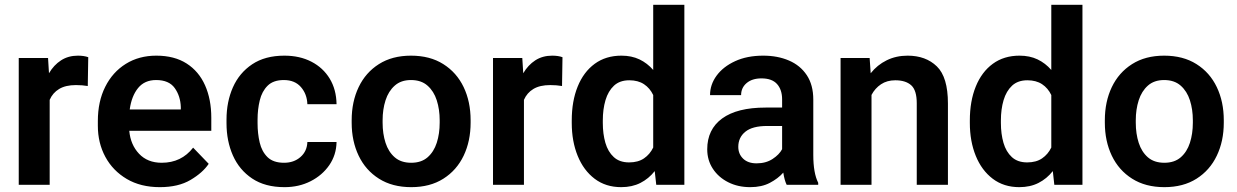

<svg xmlns="http://www.w3.org/2000/svg" viewBox="-20 -770 5154 800"><path d="M347.7 -531.7 345.7 -411.6Q323.2 -415.5 296.4 -415.5Q253.4 -415.5 226.6 -399.4Q199.7 -383.3 187 -354V0H58.1V-528.3H180.2L184.1 -464.8Q204.1 -499 234.4 -518.6Q264.6 -538.1 304.7 -538.1Q329.6 -538.1 347.7 -531.7Z M646 9.8Q565.9 9.8 508.1 -24.4Q450.2 -58.6 418.9 -116.5Q387.7 -174.3 387.7 -246.1V-265.6Q387.7 -347.2 418.5 -408.4Q449.2 -469.7 504.2 -503.9Q559.1 -538.1 631.3 -538.1Q706.5 -538.1 757.6 -505.4Q808.6 -472.7 834.5 -414.3Q860.4 -356 860.4 -279.3V-225.1H518.6Q523.9 -167 559.3 -129.4Q594.7 -91.8 653.8 -91.8Q735.8 -91.8 784.7 -154.8L849.6 -87.4Q824.7 -50.3 773.9 -20.3Q723.1 9.8 646 9.8ZM630.4 -436.5Q582.5 -436.5 555.4 -403.3Q528.3 -370.1 520.5 -314H733.4V-323.7Q731.9 -369.6 708 -403.1Q684.1 -436.5 630.4 -436.5Z M1163.6 -91.8Q1204.6 -91.8 1231.9 -115.7Q1259.3 -139.6 1260.7 -178.2H1382.3Q1381.3 -124.5 1352.1 -82Q1322.8 -39.6 1274.2 -14.9Q1225.6 9.8 1165.5 9.8Q1084.5 9.8 1030.8 -26.1Q977.1 -62 950.4 -122.3Q923.8 -182.6 923.8 -256.3V-272Q923.8 -345.7 950.4 -406Q977.1 -466.3 1030.8 -502.2Q1084.5 -538.1 1165 -538.1Q1229 -538.1 1277.6 -512.9Q1326.2 -487.8 1353.8 -442.4Q1381.3 -397 1382.3 -335.9H1260.7Q1259.3 -377.9 1233.9 -407.2Q1208.5 -436.5 1162.6 -436.5Q1118.7 -436.5 1095 -412.8Q1071.3 -389.2 1062.3 -351.6Q1053.2 -314 1053.2 -272V-256.3Q1053.2 -213.9 1062 -176.3Q1070.8 -138.7 1094.7 -115.2Q1118.7 -91.8 1163.6 -91.8Z M1445.3 -258.8V-269Q1445.3 -346.2 1474.4 -407Q1503.4 -467.8 1558.8 -502.9Q1614.3 -538.1 1692.4 -538.1Q1771.5 -538.1 1827.1 -502.9Q1882.8 -467.8 1911.9 -407Q1940.9 -346.2 1940.9 -269V-258.8Q1940.9 -182.1 1911.9 -121.3Q1882.8 -60.5 1827.4 -25.4Q1772 9.8 1693.4 9.8Q1614.7 9.8 1559.1 -25.4Q1503.4 -60.5 1474.4 -121.3Q1445.3 -182.1 1445.3 -258.8ZM1574.2 -269V-258.8Q1574.2 -212.9 1586.4 -175Q1598.6 -137.2 1624.8 -114.5Q1650.9 -91.8 1693.4 -91.8Q1735.4 -91.8 1761.5 -114.5Q1787.6 -137.2 1799.8 -175Q1812 -212.9 1812 -258.8V-269Q1812 -314 1799.8 -352.1Q1787.6 -390.1 1761.2 -413.3Q1734.9 -436.5 1692.4 -436.5Q1650.9 -436.5 1624.8 -413.3Q1598.6 -390.1 1586.4 -352.1Q1574.2 -314 1574.2 -269Z M2323.7 -531.7 2321.8 -411.6Q2299.3 -415.5 2272.5 -415.5Q2229.5 -415.5 2202.6 -399.4Q2175.8 -383.3 2163.1 -354V0H2034.2V-528.3H2156.2L2160.2 -464.8Q2180.2 -499 2210.4 -518.6Q2240.7 -538.1 2280.8 -538.1Q2305.7 -538.1 2323.7 -531.7Z M2362.3 -257.8V-268.1Q2362.3 -348.6 2387 -409.4Q2411.6 -470.2 2458 -504.2Q2504.4 -538.1 2569.3 -538.1Q2611.8 -538.1 2644.5 -522.5Q2677.2 -506.8 2701.7 -478.5V-750H2831.5V0H2714.4L2708 -57.1Q2683.1 -25.4 2648.4 -7.8Q2613.8 9.8 2568.4 9.8Q2503.9 9.8 2457.8 -25.1Q2411.6 -60.1 2387 -120.6Q2362.3 -181.2 2362.3 -257.8ZM2491.7 -268.1V-257.8Q2491.7 -212.4 2502.4 -175Q2513.2 -137.7 2537.4 -115.5Q2561.5 -93.3 2601.1 -93.3Q2638.7 -93.3 2663.3 -110.1Q2688 -127 2701.7 -155.3V-374Q2688 -402.8 2663.3 -419.2Q2638.7 -435.5 2602.1 -435.5Q2562.5 -435.5 2538.3 -413.1Q2514.2 -390.6 2502.9 -352.8Q2491.7 -314.9 2491.7 -268.1Z M3257.8 0Q3248.5 -19 3243.7 -50.8Q3221.7 -25.9 3187.7 -8.1Q3153.8 9.8 3106 9.8Q3054.7 9.8 3014.2 -10.7Q2973.6 -31.2 2950.2 -66.9Q2926.8 -102.5 2926.8 -147.9Q2926.8 -231 2989 -276.4Q3051.3 -321.8 3169.9 -321.8H3238.8V-356Q3238.8 -396 3217.8 -419.7Q3196.8 -443.4 3152.8 -443.4Q3113.8 -443.4 3090.8 -423.8Q3067.9 -404.3 3067.9 -373.5H2938.5Q2938.5 -417.5 2965.8 -454.8Q2993.2 -492.2 3043 -515.1Q3092.8 -538.1 3160.2 -538.1Q3220.2 -538.1 3267.3 -517.8Q3314.5 -497.6 3341.6 -456.8Q3368.7 -416 3368.7 -355V-124.5Q3368.7 -48.8 3389.2 -8.3V0ZM3132.3 -89.4Q3171.4 -89.4 3199.2 -107.7Q3227.1 -126 3238.8 -148.4V-245.1H3176.3Q3115.2 -245.1 3085.7 -221.2Q3056.2 -197.3 3056.2 -158.2Q3056.2 -128.4 3076.4 -108.9Q3096.7 -89.4 3132.3 -89.4Z M3710.4 -435.5Q3675.8 -435.5 3650.9 -418.9Q3626 -402.3 3611.3 -374.5V0H3482.4V-528.3H3603.5L3607.9 -464.8Q3635.3 -499.5 3674.6 -518.8Q3713.9 -538.1 3761.7 -538.1Q3837.4 -538.1 3883.5 -493.4Q3929.7 -448.7 3929.7 -338.9V0H3799.8V-339.8Q3799.8 -394 3776.6 -414.8Q3753.4 -435.5 3710.4 -435.5Z M4021 -257.8V-268.1Q4021 -348.6 4045.7 -409.4Q4070.3 -470.2 4116.7 -504.2Q4163.1 -538.1 4228 -538.1Q4270.5 -538.1 4303.2 -522.5Q4335.9 -506.8 4360.4 -478.5V-750H4490.2V0H4373L4366.7 -57.1Q4341.8 -25.4 4307.1 -7.8Q4272.5 9.8 4227.1 9.8Q4162.6 9.8 4116.5 -25.1Q4070.3 -60.1 4045.7 -120.6Q4021 -181.2 4021 -257.8ZM4150.4 -268.1V-257.8Q4150.4 -212.4 4161.1 -175Q4171.9 -137.7 4196 -115.5Q4220.2 -93.3 4259.8 -93.3Q4297.4 -93.3 4322 -110.1Q4346.7 -127 4360.4 -155.3V-374Q4346.7 -402.8 4322 -419.2Q4297.4 -435.5 4260.7 -435.5Q4221.2 -435.5 4197 -413.1Q4172.9 -390.6 4161.6 -352.8Q4150.4 -314.9 4150.4 -268.1Z M4583.5 -258.8V-269Q4583.5 -346.2 4612.5 -407Q4641.6 -467.8 4697 -502.9Q4752.4 -538.1 4830.6 -538.1Q4909.7 -538.1 4965.3 -502.9Q5021 -467.8 5050 -407Q5079.1 -346.2 5079.1 -269V-258.8Q5079.1 -182.1 5050 -121.3Q5021 -60.5 4965.6 -25.4Q4910.2 9.8 4831.5 9.8Q4752.9 9.8 4697.3 -25.4Q4641.6 -60.5 4612.5 -121.3Q4583.5 -182.1 4583.5 -258.8ZM4712.4 -269V-258.8Q4712.4 -212.9 4724.6 -175Q4736.8 -137.2 4762.9 -114.5Q4789.1 -91.8 4831.5 -91.8Q4873.5 -91.8 4899.7 -114.5Q4925.8 -137.2 4938 -175Q4950.2 -212.9 4950.2 -258.8V-269Q4950.2 -314 4938 -352.1Q4925.8 -390.1 4899.4 -413.3Q4873 -436.5 4830.6 -436.5Q4789.1 -436.5 4762.9 -413.3Q4736.8 -390.1 4724.6 -352.1Q4712.4 -314 4712.4 -269Z"/></svg>

Font: Vazirmatn UI SemiBold
Style: Regular
Weight: 600
Designer: Saber Rastikerdar
Foundry: Saber Rastikerdar
Version: Version 33.003